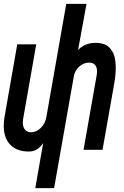

<svg xmlns="http://www.w3.org/2000/svg" viewBox="-28 -781 648 1001"><path d="M197 -35Q181.5 -12.5 163.5 -1.8Q145.5 9 122.5 9Q60 9 25.8 -26.2Q-8.5 -61.5 -8.5 -125Q-8.5 -148 -4 -173.5L62 -550H161L92.5 -160.5Q91 -151 91 -141.5Q91 -118 102.5 -104.8Q114 -91.5 133.5 -91.5Q161.5 -91.5 184.5 -114Q207.5 -136.5 213.5 -169.5L317.5 -761H423L379 -520Q412.5 -557.5 471 -557.5Q495 -557.5 517.2 -549.8Q539.5 -542 557.5 -513.2Q575.5 -484.5 575.5 -427Q575.5 -391.5 567.5 -345L506.5 0H407.5L476.5 -391Q478 -401 478 -409Q478 -429.5 468 -442Q458 -454.5 436.5 -454.5Q416.5 -454.5 399.2 -444.2Q382 -434 371 -417.5Q360 -401 357 -383.5L254 200H156Z"/></svg>

Font: JuliaMono MediumItalic
Style: Regular
Weight: 500
Italic angle: -9°
Monospace: yes
Designer: cormullion
Foundry: corm
Version: Version 0.049; ttfautohint (v1.8.4)